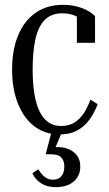

<svg xmlns="http://www.w3.org/2000/svg" viewBox="-20 -546 450 794"><path d="M233 -25Q265 -25 287.5 -39Q310 -53 326.5 -78Q343 -103 354 -134L384 -115Q369 -76 347.5 -48Q326 -20 296.5 -5Q267 10 227 10Q167 10 123 -23Q79 -56 54.5 -117Q30 -178 30 -258Q30 -340 55 -400Q80 -460 127 -493Q174 -526 240 -526Q271 -526 296.5 -519.5Q322 -513 341.5 -502.5Q361 -492 373 -479V-369H298V-488Q305 -488 312.5 -484.5Q320 -481 325.5 -474.5Q331 -468 333.5 -460Q336 -452 334 -443Q321 -466 296 -478.5Q271 -491 238 -491Q192 -491 165 -463.5Q138 -436 126.5 -384Q115 -332 115 -258Q115 -203 122 -159.5Q129 -116 143 -86.5Q157 -57 179 -41Q201 -25 233 -25ZM238 -4 205 74 201 63Q235 60 259.5 69Q284 78 298 96.5Q312 115 312 142Q312 164 304 180Q296 196 282 207Q268 218 249.5 223Q231 228 211 228Q176 228 151.5 213Q127 198 114 171L138 154Q147 168 156 177.5Q165 187 175.5 192Q186 197 200 197Q222 197 234 182.5Q246 168 246 142Q246 120 234 106Q222 92 189 92H169L194 -4Z"/></svg>

Font: Roboto Serif 120pt ExtraCondensed
Style: Regular
Weight: 400
Width: 2
Designer: Greg Gazdowicz
Foundry: Commercial Type
Version: Version 1.008